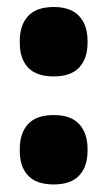

<svg xmlns="http://www.w3.org/2000/svg" viewBox="-20 -498 298 534"><path d="M129.5 15Q81 15 58 -9.8Q35 -34.5 35 -78.5V-84Q35 -127.5 58 -152.8Q81 -178 129.5 -178Q177 -178 200.2 -152.8Q223.5 -127.5 223.5 -84V-78.5Q223.5 -34.5 200.2 -9.8Q177 15 129.5 15ZM129.5 -285.5Q81 -285.5 58 -310.2Q35 -335 35 -379V-384.5Q35 -428 58 -453.2Q81 -478.5 129.5 -478.5Q177 -478.5 200.2 -453.2Q223.5 -428 223.5 -384.5V-379Q223.5 -335 200.2 -310.2Q177 -285.5 129.5 -285.5Z"/></svg>

Font: Anek Malayalam ExtraBold
Style: Regular
Weight: 800
Version: Version 1.003